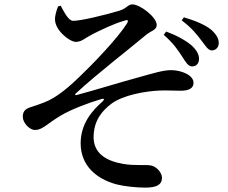

<svg xmlns="http://www.w3.org/2000/svg" viewBox="-20 -798 1040 876"><path d="M245 -769C238 -752 230 -725 231 -709C231 -660 297 -607 326 -607C353 -607 367 -624 402 -642C440 -661 504 -692 546 -703C563 -710 569 -706 558 -689C515 -621 398 -500 345 -450C294 -400 247 -362 203 -340C176 -327 138 -315 114 -307C92 -299 84 -286 84 -265C84 -238 114 -205 140 -205C174 -205 194 -233 256 -270C301 -297 378 -327 442 -346C456 -350 458 -345 448 -335C402 -295 348 -235 348 -144C348 -43 419 18 511 43C546 52 600 58 642 58C693 58 719 46 719 13C719 -12 692 -39 669 -43C641 -48 597 -41 543 -50C461 -64 408 -100 407 -171C407 -249 447 -294 490 -326C543 -364 640 -382 710 -385C750 -386 781 -384 804 -384C846 -384 863 -398 863 -420C863 -457 804 -478 761 -478C724 -478 680 -464 608 -444C540 -426 408 -385 328 -364C323 -363 321 -366 325 -371C432 -469 557 -564 648 -640C670 -658 695 -661 695 -684C695 -720 619 -778 584 -778C563 -778 560 -760 524 -749C461 -730 346 -702 313 -703C292 -704 273 -742 257 -772ZM809 -705C856 -670 880 -638 899 -613C918 -589 928 -569 946 -568C963 -568 977 -580 978 -599C979 -622 967 -641 944 -662C916 -685 870 -704 819 -719ZM727 -639C772 -600 792 -569 811 -540C827 -515 838 -496 855 -495C874 -494 887 -507 888 -527C889 -547 879 -567 856 -589C829 -613 787 -636 738 -654Z"/></svg>

Font: Source Han Serif CN SemiBold
Style: Regular
Weight: 600
Designer: Ryoko NISHIZUKA 西塚涼子 (kana & ideographs); Frank Grießhammer (Latin, Greek & Cyrillic); Wenlong ZHANG 张文龙 (bopomofo); San
Foundry: Adobe Systems Incorporated
Version: Version 1.000;PS 1;hotconv 16.6.53;makeotf.lib2.5.65590